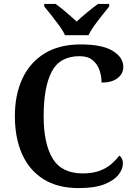

<svg xmlns="http://www.w3.org/2000/svg" viewBox="-20 -951 688 981"><path d="M382 10Q274 10 201.5 -36Q129 -82 92.5 -164.5Q56 -247 56 -358Q56 -466 94 -548.5Q132 -631 207 -677.5Q282 -724 392 -724Q502 -724 556 -691Q610 -658 610 -609Q610 -574 580.5 -551.5Q551 -529 499 -529Q499 -561 488.5 -592Q478 -623 453.5 -643.5Q429 -664 387 -664Q285 -664 244 -584.5Q203 -505 203 -358Q203 -217 249 -141Q295 -65 403 -65Q454 -65 489.5 -78.5Q525 -92 549 -113Q573 -134 590 -156Q608 -143 608 -115Q608 -88 586 -59Q564 -30 514.5 -10Q465 10 382 10ZM312 -771Q302 -794 282.5 -820.5Q263 -847 242.5 -873Q222 -899 206 -918V-931H264Q288 -914 318.5 -888Q349 -862 372 -841Q394 -862 425.5 -888Q457 -914 481 -931H538V-918Q523 -899 502 -873Q481 -847 462 -820.5Q443 -794 432 -771Z"/></svg>

Font: Noto Serif Myanmar SemiBold
Style: Regular
Weight: 600
Designer: Ben Mitchell and the Monotype Design Team
Foundry: Monotype Imaging Inc.
Version: Version 2.106; ttfautohint (v1.8.4.7-5d5b)